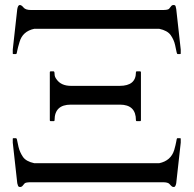

<svg xmlns="http://www.w3.org/2000/svg" viewBox="-20 -728 773 767"><path d="M616 -76Q663 -86 676 -129Q682 -150 684 -162Q686 -174 687 -175Q688 -176 690 -176H699Q702 -176 702 -174V-158L684 4Q681 19 675 19Q669 19 667 17Q663 14 657 7Q651 0 630 0H104Q82 0 78 5Q74 10 70 14.5Q66 19 60 19Q54 19 52 14Q50 9 49 4L31 -158V-174Q31 -176 34 -176H43Q47 -176 48 -169Q49 -162 54 -141Q59 -120 71.5 -101.5Q84 -83 117 -76ZM117 -613Q70 -603 58 -560Q51 -537 49 -526Q47 -515 46 -513.5Q45 -512 43 -512H34Q31 -512 31 -514V-530L49 -692Q52 -708 59 -708Q66 -708 74 -698Q82 -688 104 -688H630Q651 -688 655.5 -693Q660 -698 663.5 -703Q667 -708 673.5 -708Q680 -708 681.5 -703Q683 -698 684 -692L702 -530V-514Q702 -512 699 -512H690Q687 -512 685.5 -519.5Q684 -527 679.5 -548Q675 -569 662 -587.5Q649 -606 616 -613ZM183 -244Q179 -244 179 -248V-439Q179 -443 183 -443H194Q198 -443 198 -432Q198 -421 206 -411Q224 -385 264 -385H458Q523 -385 523 -439Q523 -443 527 -443H539Q543 -443 543 -439V-248Q543 -244 539 -244H527Q523 -244 523 -248Q523 -310 459 -310H263Q198 -310 198 -248Q198 -244 194 -244Z"/></svg>

Font: Cardo
Style: Regular
Weight: 400
Designer: David J. Perry
Foundry: David J. Perry
Version: Version 1.0451